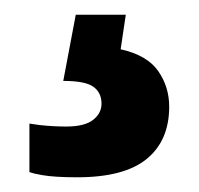

<svg xmlns="http://www.w3.org/2000/svg" viewBox="-20 -30 270 261"><path d="M37 208Q31 207 27 206Q23 205 20 204V138L34 140Q52 142 70 142Q95 142 106.5 133Q118 124 118 111Q118 96 107 88Q96 80 66 80L83 -10H151L144 37Q180 45 195 66.5Q210 88 210 115Q210 161 179.5 186Q149 211 85 211Q54 211 37 208Z"/></svg>

Font: .
Style: 
Weight: 500
Designer: A.Korolkova, Vitaly Kuzmin
Foundry: ParaType Ltd
Version: Version 1.000; Glyphs 3.2, build 3192.0